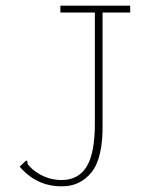

<svg xmlns="http://www.w3.org/2000/svg" viewBox="-20 -643 540 674"><path d="M196 11Q108 11 49 -58L66 -74L72 -80L77 -75Q75 -70 79 -64.5Q83 -59 95 -48Q141 -11 196 -11Q255 -11 284 -58Q313 -105 313 -208V-599H192V-623H437V-599H340V-209Q342 -89 301.5 -38.5Q261 12 196 11Z"/></svg>

Font: Inconsolata ExtraLight
Style: Regular
Weight: 200
Monospace: yes
Designer: Raph Levien, Cyreal, Brenton Simpson
Foundry: Raph Levien, Cyreal, Google
Version: Version 3.001; ttfautohint (v1.8.2.53-6de2)